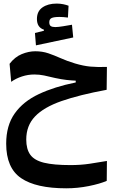

<svg xmlns="http://www.w3.org/2000/svg" viewBox="-20 -708 626 1046"><path d="M340.8 317.9Q176.3 317.9 95 262.5Q13.7 207 13.7 74.7Q13.7 -24.4 60.1 -89.8Q106.4 -155.3 191.4 -195.3Q276.4 -235.4 392.6 -258.8V-268.6Q368.7 -269.5 342.3 -272.5Q315.9 -275.4 279.8 -283.2Q245.6 -291.5 220 -296.9Q194.3 -302.2 167 -302.2Q132.8 -302.2 99.9 -291.5Q66.9 -280.8 41 -262.2L32.2 -360.4Q61 -397.9 98.6 -413.3Q136.2 -428.7 171.9 -428.7Q210.9 -428.7 243.2 -417.7Q275.4 -406.7 309.6 -391.4Q343.8 -376 388.7 -362.3Q435.1 -348.6 472.4 -345.2Q509.8 -341.8 562.5 -343.3L561 -218.8Q412.6 -191.4 315.4 -157.5Q218.3 -123.5 170.7 -73.5Q123 -23.4 123 52.2Q123 104.5 145 135Q167 165.5 219.7 178.5Q272.5 191.4 364.3 191.4Q419.4 191.4 468.3 184.1Q517.1 176.8 562.5 168.9L561.5 277.3Q524.4 293.5 463.6 305.7Q402.8 317.9 340.8 317.9ZM175.8 -460.9 170.4 -528.3 219.2 -540.5V-546.4Q181.2 -558.6 181.2 -604.5Q181.2 -646.5 211.2 -667.5Q241.2 -688.5 288.6 -688.5Q307.1 -688.5 324.2 -685.1Q341.3 -681.6 353.5 -676.8L350.1 -612.3Q323.7 -615.7 304.2 -615.7Q274.4 -615.7 261.5 -609.9Q248.5 -604 248.5 -586.9Q248.5 -571.3 256.6 -565.9Q264.6 -560.5 281.2 -560.5Q296.4 -560.5 323.2 -564.9Q350.1 -569.3 372.1 -573.2L378.9 -503.9Z"/></svg>

Font: Cascadia Code SemiBold
Style: Regular
Weight: 600
Monospace: yes
Designer: Aaron Bell
Foundry: Saja Typeworks
Version: Version 2404.023; ttfautohint (v1.8.4)